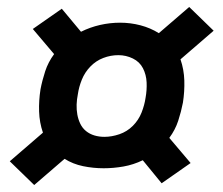

<svg xmlns="http://www.w3.org/2000/svg" viewBox="-20 -615 640 550"><path d="M78 -85 8 -153 103 -235Q93 -264 92 -295.5Q91 -327 96 -359Q101 -385 109.5 -411Q118 -437 135 -460L74 -532L157 -590L212 -524Q238 -537 266.5 -543.5Q295 -550 324 -550Q354 -550 382.5 -542.5Q411 -535 435 -520L522 -595L592 -527L497 -445Q507 -416 508 -384.5Q509 -353 504 -321Q499 -295 490.5 -269Q482 -243 465 -220L526 -148L443 -90L389 -156Q362 -143 333.5 -138Q305 -133 277 -133Q247 -133 218 -139Q189 -145 165 -160ZM279 -223Q300 -223 322 -230.5Q344 -238 360.5 -254.5Q377 -271 385.5 -292.5Q394 -314 397 -335Q401 -357 400 -379Q399 -401 389.5 -419.5Q380 -438 360.5 -447.5Q341 -457 319 -457Q297 -457 276 -449Q255 -441 239 -424.5Q223 -408 214.5 -387Q206 -366 203 -345Q200 -330 199.5 -315.5Q199 -301 201.5 -287Q204 -273 210 -260.5Q216 -248 226.5 -239.5Q237 -231 250.5 -227Q264 -223 279 -223Z"/></svg>

Font: Iosevka Curly XBdExObl
Style: Regular
Weight: 800
Width: 7
Italic angle: -9°
Monospace: yes
Designer: Belleve Invis
Foundry: Belleve Invis
Version: Version 11.1.0; ttfautohint (v1.8.3)